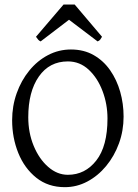

<svg xmlns="http://www.w3.org/2000/svg" viewBox="-20 -792 592 826"><path d="M258.8 13.2Q187 13.2 136.2 -27.3Q85.4 -67.9 58.8 -133.5Q32.2 -199.2 32.2 -274.9Q32.2 -335.9 51.8 -390.9Q71.3 -445.8 106 -488.3Q140.6 -530.8 186.5 -554.9Q232.4 -579.1 285.2 -579.1Q340.8 -579.1 383.1 -554.9Q425.3 -530.8 453.9 -489.7Q482.4 -448.7 497.1 -397.2Q511.7 -345.7 511.7 -290.5Q511.7 -229.5 491.7 -174.8Q471.7 -120.1 436.5 -77.6Q401.4 -35.2 355.7 -11Q310.1 13.2 258.8 13.2ZM272 -40Q346.2 -40 394.3 -101.6Q442.4 -163.1 442.4 -282.2Q442.4 -344.2 421.1 -400.4Q399.9 -456.5 361.6 -492.2Q323.2 -527.8 272 -527.8Q192.4 -527.8 147 -462.6Q101.6 -397.5 101.6 -287.6Q101.6 -220.7 125 -164.3Q148.4 -107.9 187.3 -74Q226.1 -40 272 -40ZM418.9 -633.8Q414.1 -625.5 410.9 -621.3Q407.7 -617.2 399.9 -613.8L276.9 -707L154.8 -613.8Q147.5 -617.2 144.3 -621.3Q141.1 -625.5 134.8 -633.8L253.4 -772.5H301.3Z"/></svg>

Font: Dai Banna SIL Light
Style: Regular
Weight: 300
Designer: Victor Gaultney
Foundry: SIL International
Version: Version 4.000